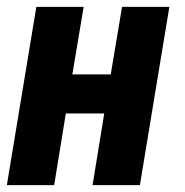

<svg xmlns="http://www.w3.org/2000/svg" viewBox="-20 -540 540 560"><path d="M0 0 86 -520H224L191 -323H303L336 -520H474L388 0H250L284 -209H172L138 0Z"/></svg>

Font: Iosevka SS18 Heavy
Style: Italic
Weight: 900
Italic angle: -9°
Monospace: yes
Designer: Belleve Invis
Foundry: Belleve Invis
Version: Version 25.1.1; ttfautohint (v1.8.4)